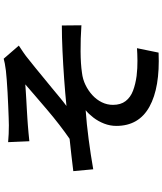

<svg xmlns="http://www.w3.org/2000/svg" viewBox="60 -884 880 1040"><g transform="rotate(-90 500.0 -364.0)"><path d="M250 -760Q272 -758 294 -757Q316 -756 341 -756Q354 -756 382 -757Q410 -758 446 -759.5Q482 -761 519 -763Q556 -765 587.5 -767.5Q619 -770 637 -772Q660 -775 676 -778Q692 -781 702 -784L773 -702Q759 -693 737 -678Q715 -663 701 -651Q679 -634 653.5 -613Q628 -592 600.5 -569.5Q573 -547 545.5 -524.5Q518 -502 493 -481Q468 -460 446 -444Q515 -451 592 -456.5Q669 -462 744 -465.5Q819 -469 882 -469L883 -363Q811 -368 741.5 -367.5Q672 -367 626 -360Q591 -356 560 -341Q529 -326 504.5 -303.5Q480 -281 466 -252.5Q452 -224 452 -192Q452 -150 472.5 -123.5Q493 -97 528.5 -83.5Q564 -70 609 -64Q652 -59 691.5 -59.5Q731 -60 759 -62L735 55Q546 63 442 5.5Q338 -52 338 -174Q338 -208 350.5 -240Q363 -272 383 -298Q403 -324 423 -340Q351 -335 267 -324Q183 -313 103 -299L93 -407Q133 -412 181 -417.5Q229 -423 268 -427Q303 -451 344.5 -483Q386 -515 427 -550Q468 -585 503.5 -615.5Q539 -646 563 -667Q550 -666 528 -664.5Q506 -663 479 -661.5Q452 -660 425 -658.5Q398 -657 376 -655.5Q354 -654 341 -653Q323 -652 300 -649.5Q277 -647 255 -645Z"/></g></svg>

Font: Noto Sans KR SemiBold
Style: Regular
Weight: 600
Designer: Ryoko NISHIZUKA  (kana, bopomofo & ideographs); Paul D. Hunt (Latin, Greek & Cyrillic); Sandoll Communications , Soo-you
Foundry: Adobe
Version: Version 2.004-H2;hotconv 1.0.118;makeotfexe 2.5.65603